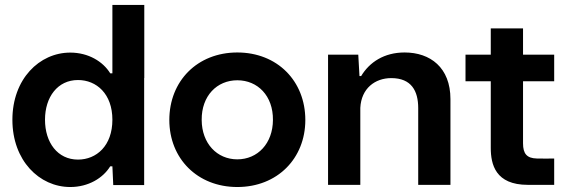

<svg xmlns="http://www.w3.org/2000/svg" viewBox="-20 -750 2301 779"><path d="M565.4 -730H436V-452.6H427.2C397.9 -500.5 338.4 -536.6 265.1 -536.6C139.6 -536.6 30.3 -429.2 30.3 -264.2C30.3 -264.2 30.3 -263.7 30.3 -263.7C30.3 -98.6 139.6 8.8 265.1 8.8C338.4 8.8 397.9 -27.3 427.2 -75.2H436L439.5 1H564.9V-433.6H565.4ZM162.6 -264.2C162.6 -356.4 213.9 -425.3 296.4 -425.3C371.6 -425.3 436 -369.1 436 -264.2C436 -158.7 371.6 -102.5 296.4 -102.5C213.9 -102.5 162.6 -171.4 162.6 -264.2Z M942.9 8.8C1105 8.8 1218.8 -106.9 1218.8 -263.2C1218.8 -421.4 1105 -537.1 942.9 -537.1C780.8 -537.1 667 -421.4 667 -263.2C667 -106.9 780.8 8.8 942.9 8.8ZM798.3 -263.2C797.4 -361.3 860.4 -424.3 942.9 -424.3C1025.4 -424.3 1088.4 -361.3 1087.4 -263.2C1086.9 -168 1025.4 -103.5 942.9 -103.5C860.4 -103.5 798.8 -168 798.3 -263.2Z M1433.6 -528.3H1311V0H1441.9V-302.7V-312.5C1445.8 -391.1 1501.5 -433.1 1567.4 -433.1C1649.4 -433.1 1676.8 -380.9 1676.8 -311.5V0H1807.6V-347.7C1807.6 -476.1 1725.6 -537.1 1621.6 -537.1C1538.6 -537.1 1479 -497.6 1445.3 -441.4H1438.5Z M2121.6 0H2228.5V-106.9C2210 -106.4 2182.1 -106.4 2158.2 -106.9C2117.7 -107.9 2102.1 -126 2102.1 -168.5V-420.4H2228.5V-528.3H2102.1V-634.8H1971.2V-528.3H1868.7V-420.4H1971.2V-149.9C1971.2 -83 1990.2 0 2121.6 0Z"/></svg>

Font: Faust Sans Bold
Style: Regular
Weight: 700
Designer: Andreas Faust
Version: Version 1.003;Glyphs 3.1.2 (3151)